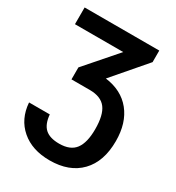

<svg xmlns="http://www.w3.org/2000/svg" viewBox="-214 -840 1081 1179"><g transform="rotate(30 326.5 -250.5)"><path d="M367.7 -398.4Q484.9 -383.3 549.1 -303.7Q613.3 -224.1 613.3 -95.7Q613.3 49.3 535.6 129.6Q458 210 318.8 210Q194.8 210 117.9 143.8Q41 77.6 32.7 -35.2H179.7Q185.5 31.7 218.8 61.8Q252 91.8 318.8 91.8Q397.5 91.8 432.1 45.7Q466.8 -0.5 466.8 -95.7Q466.8 -195.8 432.1 -241.7Q397.5 -287.6 318.8 -288.1H187.5V-373L378.9 -592.3H36.6V-710.9H565.9V-628.9Z"/></g></svg>

Font: Roboto
Style: Bold
Weight: 700
Designer: Google
Version: Version 2.134; 2016; ttfautohint (v1.6)